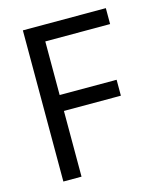

<svg xmlns="http://www.w3.org/2000/svg" viewBox="-103 -750 696 827"><g transform="rotate(-15 244.5 -337.0)"><path d="M412 -293H158V0H77V-674H447V-603H158V-364H412Z"/></g></svg>

Font: Hind Siliguri
Style: Regular
Weight: 400
Designer: Jyotish Sonowal
Foundry: Indian Type Foundry
Version: Version 1.001;PS 1.0;hotconv 1.0.86;makeotf.lib2.5.63406; tt